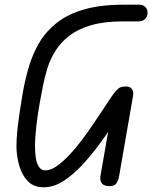

<svg xmlns="http://www.w3.org/2000/svg" viewBox="-20 -792 648 817"><path d="M166 5Q123 5 98 -21.5Q73 -48 61.5 -88.5Q50 -129 50 -170Q50 -198 53.5 -234Q57 -270 62.5 -305.5Q68 -341 72 -367.5Q76 -394 78 -403Q88 -459 104.5 -513Q121 -567 149 -613.5Q177 -660 223 -696Q269 -732 338.5 -752Q408 -772 505 -772H574Q589 -772 598.5 -762Q608 -752 608 -737Q608 -722 597.5 -711.5Q587 -701 569 -701H503Q423 -701 367 -684.5Q311 -668 274.5 -639.5Q238 -611 216 -576Q194 -541 182 -502.5Q170 -464 163 -428Q157 -397 148.5 -350.5Q140 -304 134.5 -255Q129 -206 129 -168Q129 -142 132.5 -119Q136 -96 146 -81.5Q156 -67 173 -67Q196 -67 222 -85.5Q248 -104 275.5 -133Q303 -162 328 -195.5Q353 -229 373.5 -259.5Q394 -290 407 -309Q433 -349 448.5 -372Q464 -395 474 -406Q484 -417 493 -420.5Q502 -424 515 -424L501 -323Q464 -264 423 -206Q382 -148 339.5 -100.5Q297 -53 253.5 -24Q210 5 166 5ZM443 0Q420 -1 412.5 -13Q405 -25 407 -41L467 -385Q470 -401 481 -412.5Q492 -424 515 -424Q534 -424 541.5 -413Q549 -402 546 -383L486 -38Q483 -24 475 -11.5Q467 1 443 0Z"/></svg>

Font: Edu QLD Beginner Medium
Style: Regular
Weight: 500
Designer: Tina and Corey Anderson
Foundry: Google for Education
Version: Version 1.003